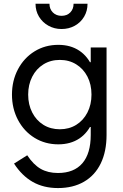

<svg xmlns="http://www.w3.org/2000/svg" viewBox="-20 -750 638 995"><path d="M282.2 -2Q213.9 -2 159.2 -35.6Q104.5 -69.3 73.2 -128.4Q42 -187.5 42 -259.8Q42 -332 73.2 -391.1Q104.5 -450.2 159.2 -483.9Q213.9 -517.6 282.2 -517.6Q345.7 -517.6 391.1 -487.3Q436.5 -457 460.4 -399.4Q484.4 -341.8 484.4 -259.8L434.6 -427.7H497.1V-91.8H434.6L484.4 -259.8Q484.4 -178.7 460.4 -120.6Q436.5 -62.5 391.1 -32.2Q345.7 -2 282.2 -2ZM454.1 -259.8Q454.1 -312.5 433.1 -353Q412.1 -393.6 375 -416.5Q337.9 -439.5 290 -439.5Q242.2 -439.5 205.1 -416.5Q168 -393.6 147 -352.5Q126 -311.5 126 -259.8Q126 -208 147 -167Q168 -126 205.1 -103Q242.2 -80.1 290 -80.1Q337.9 -80.1 375 -103Q412.1 -126 433.1 -167Q454.1 -208 454.1 -259.8ZM52.7 97.7 121.1 54.7Q153.3 103.5 190.9 125Q228.5 146.5 280.3 146.5Q363.3 146.5 406.7 96.2Q450.2 45.9 450.2 -50.8V-118.2L472.7 -252L450.2 -402.3V-503.9H532.2V-50.8Q532.2 35.2 502 97.2Q471.7 159.2 415 191.9Q358.4 224.6 280.3 224.6Q206.1 224.6 149.9 192.9Q93.8 161.1 52.7 97.7ZM298.8 -599.6Q261.7 -599.6 231 -616.7Q200.2 -633.8 182.1 -663.6Q164.1 -693.4 164.1 -730.5H236.3Q236.3 -703.1 253.9 -685.5Q271.5 -668 298.8 -668Q327.1 -668 344.2 -685.5Q361.3 -703.1 361.3 -730.5H433.6Q433.6 -693.4 416 -663.6Q398.4 -633.8 367.7 -616.7Q336.9 -599.6 298.8 -599.6Z"/></svg>

Font: Wanted Sans Variable
Style: Regular
Weight: 400
Designer: Original Design by Kil Hyung-jin and Kang Hanbin, Wanted Lab, Inc; Hangeul from Source Han Sans by Jang Soo-young and Ka
Foundry: Wanted Lab, Inc.
Version: Version 1.003;Glyphs 3.2 (3227)